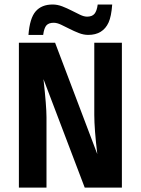

<svg xmlns="http://www.w3.org/2000/svg" viewBox="-20 -853 640 873"><path d="M365.2 0 177.7 -493.2Q191.4 -370.1 191.4 -320.3V0H65.9V-658.7H230.5L422.4 -152.3Q408.7 -267.1 408.7 -330.6V-658.7H534.2V0ZM381.3 -694.3Q359.9 -694.3 338.1 -702.9Q316.4 -711.4 295.9 -721.9Q275.4 -732.4 257.1 -741Q238.8 -749.5 224.1 -749.5Q202.1 -749.5 191.4 -738Q180.7 -726.6 176.3 -694.3H109.4Q115.2 -770.5 142.3 -801.5Q169.4 -832.5 219.2 -832.5Q241.2 -832.5 263.2 -824Q285.2 -815.4 305.7 -804.9Q326.2 -794.4 344 -785.9Q361.8 -777.3 376 -777.3Q398.9 -777.3 409.7 -790.3Q420.4 -803.2 424.3 -832.5H490.2Q486.3 -778.3 473.6 -750.5Q460.9 -722.7 437.7 -708.5Q414.6 -694.3 381.3 -694.3Z"/></svg>

Font: Liberation Mono
Style: Bold
Weight: 700
Monospace: yes
Designer: Steve Matteson
Foundry: Ascender Corporation
Version: Version 2.1.5